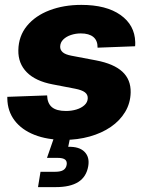

<svg xmlns="http://www.w3.org/2000/svg" viewBox="-20 -558 594 782"><path d="M241.7 11.7Q172.4 11.7 120.4 -8.8Q68.4 -29.3 39.6 -67.1Q10.7 -105 9.8 -156.7Q9.8 -158.7 9.8 -160.2Q9.8 -161.6 9.8 -163.6L171.9 -169.4Q172.9 -137.2 191.4 -121.6Q210 -106 248.5 -106Q271.5 -106 291.5 -112.1Q311.5 -118.2 324.2 -129.9Q336.9 -141.6 337.4 -157.7Q337.9 -172.9 325.7 -182.1Q313.5 -191.4 285.6 -196.8L194.3 -214.4Q125 -227.5 89.4 -263.4Q53.7 -299.3 54.7 -353.5Q55.7 -411.1 89.8 -452.6Q124 -494.1 181.9 -516.1Q239.7 -538.1 311 -538.1Q412.6 -538.1 470.7 -497.1Q528.8 -456.1 530.8 -386.7Q530.8 -382.8 530.8 -378.4Q530.8 -374 530.3 -369.6L377.4 -363.8Q377.9 -392.6 360.4 -407.2Q342.8 -421.9 309.1 -421.9Q288.1 -421.9 269 -415.5Q250 -409.2 237.8 -397.2Q225.6 -385.3 225.1 -368.7Q224.6 -355 235.1 -345.5Q245.6 -335.9 271 -331.1L371.6 -312Q443.4 -298.3 478.3 -266.1Q513.2 -233.9 512.2 -181.6Q511.2 -137.7 489.7 -102.1Q468.3 -66.4 431.2 -41Q394 -15.6 345.2 -2Q296.4 11.7 241.7 11.7ZM134.8 204.1 145 141.6H205.6Q226.6 141.6 237.8 134.8Q249 127.9 251.5 113.3Q253.9 99.1 245.1 92Q236.3 85 214.8 85H171.4L208 -20.5H269.5L266.1 0L257.8 40Q302.7 38.6 324.2 60.3Q345.7 82 339.4 118.7Q332 162.1 299.1 183.1Q266.1 204.1 207 204.1Z"/></svg>

Font: Inter 24pt ExtraBold
Style: Italic
Weight: 800
Italic angle: -9.3988°
Designer: Rasmus Andersson
Foundry: rsms
Version: Version 4.001;git-66647c0bb